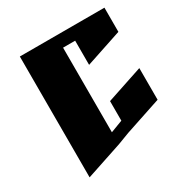

<svg xmlns="http://www.w3.org/2000/svg" viewBox="-126 -594 651 688"><g transform="rotate(-30 200.0 -250.0)"><path d="M50 -500H400V-400L250 -350V-450H200V-100L250 -119V-200L400 -250V-119L250 -69L200 -50L50 0Z"/></g></svg>

Font: SOV_Meka
Style: Book
Weight: 400
Version: Version 1.00